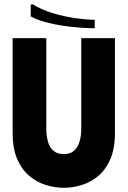

<svg xmlns="http://www.w3.org/2000/svg" viewBox="-20 -881 606 912"><path d="M526 -248V-700H366V-270Q366 -235 357.5 -207.5Q349 -180 331 -164.5Q313 -149 283 -149Q253 -149 234.5 -164.5Q216 -180 208 -207.5Q200 -235 200 -270V-700H40V-248Q40 -176 61.5 -126Q83 -76 118.5 -46Q154 -16 197 -2.5Q240 11 283 11Q326 11 369 -2.5Q412 -16 447.5 -46Q483 -76 504.5 -126Q526 -176 526 -248ZM135 -861Q176 -835 231 -818.5Q286 -802 339.5 -794.5Q393 -787 430 -787V-747Q403 -747 363.5 -749.5Q324 -752 280 -758.5Q236 -765 195.5 -776Q155 -787 126 -803V-859Z"/></svg>

Font: Phudu
Style: Bold
Weight: 700
Version: Version 1.005;gftools[0.9.23]